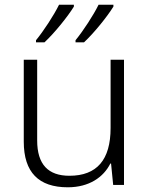

<svg xmlns="http://www.w3.org/2000/svg" viewBox="-20 -786 636 816"><path d="M462 -758V-766H399C377 -721 333 -654 301 -615V-606H337C380 -646 437 -717 462 -758ZM294 -758V-766H231C209 -721 165 -654 133 -615V-606H169C212 -646 269 -717 294 -758ZM507 -532H450V-242C450 -107 392 -39 275 -39C185 -39 138 -87 138 -189V-532H81V-184C81 -53 145 10 268 10C359 10 420 -33 449 -91H452L461 0H507Z"/></svg>

Font: Noto Sans Kannada Light
Style: Regular
Weight: 300
Designer: Jelle Bosma - Monotype Design Team
Foundry: Monotype Imaging Inc.
Version: Version 2.005